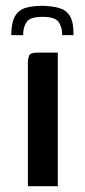

<svg xmlns="http://www.w3.org/2000/svg" viewBox="-20 -641 294 661"><path d="M76 0V-422Q76 -440 80.5 -450Q85 -460 111 -460H179V0ZM19 -520V-527Q20 -567 33 -587.5Q46 -608 70 -614.5Q94 -621 127 -621Q160 -620 183.5 -613.5Q207 -607 220 -587Q233 -567 233 -526V-520H194V-525Q194 -547 182 -565Q170 -583 126 -583Q83 -583 71.5 -565Q60 -547 60 -526V-520Z"/></svg>

Font: Genos Medium
Style: Regular
Weight: 500
Designer: Robert E. Leuschke
Foundry: Robert E. Leuschke
Version: Version 1.010; ttfautohint (v1.8.3)